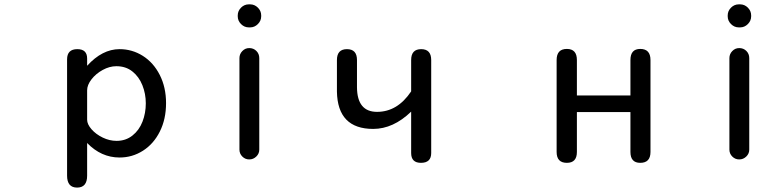

<svg xmlns="http://www.w3.org/2000/svg" viewBox="-20 -724 3526 879"><path d="M527.3 -499Q585 -499 633.8 -468.3Q682.6 -437.5 711.4 -380.9Q740.2 -324.2 740.2 -252Q740.2 -178.7 711.9 -122.1Q683.6 -65.4 634.8 -34.2Q585.9 -2.9 527.3 -2.9Q443.4 -2.9 378.9 -69.3V80.1Q378.9 134.8 333 134.8Q287.1 134.8 287.1 80.1V-452.1Q287.1 -499 334 -499Q378.9 -499 378.9 -456.1V-422.9Q448.2 -499 527.3 -499ZM513.7 -79.1Q555.7 -79.1 586.4 -103.5Q617.2 -127.9 632.3 -167Q647.5 -206.1 647.5 -251Q647.5 -294.9 631.8 -334Q616.2 -373 585.9 -397Q555.7 -420.9 512.7 -420.9Q481.4 -420.9 450.2 -403.8Q418.9 -386.7 398.9 -360.8Q378.9 -335 378.9 -310.5V-175.8Q378.9 -155.3 398.9 -132.3Q418.9 -109.4 450.2 -94.2Q481.4 -79.1 513.7 -79.1Z M1068.4 -649.4V-653.3Q1068.4 -673.8 1083.5 -689Q1098.6 -704.1 1119.1 -704.1H1125Q1145.5 -704.1 1160.6 -689Q1175.8 -673.8 1175.8 -653.3V-649.4Q1175.8 -628.9 1160.6 -613.8Q1145.5 -598.6 1125 -598.6H1119.1Q1098.6 -598.6 1083.5 -613.8Q1068.4 -628.9 1068.4 -649.4ZM1076.2 -39.1V-458Q1076.2 -476.6 1089.4 -490.2Q1102.5 -503.9 1121.1 -503.9Q1140.6 -503.9 1153.8 -490.7Q1167 -477.5 1167 -458V-39.1Q1167 -20.5 1153.3 -7.3Q1139.6 5.9 1121.1 5.9Q1102.5 5.9 1089.4 -7.3Q1076.2 -20.5 1076.2 -39.1Z M1688.5 -133.8Q1525.4 -133.8 1522.5 -304.7V-449.2Q1522.5 -499 1568.4 -499Q1614.3 -499 1614.3 -449.2V-324.2Q1615.2 -211.9 1706.1 -211.9Q1799.8 -211.9 1862.3 -305.7V-449.2Q1862.3 -499 1908.2 -499Q1954.1 -499 1954.1 -449.2V-23.4Q1954.1 21.5 1907.2 21.5Q1862.3 21.5 1862.3 -23.4V-212.9Q1780.3 -133.8 1688.5 -133.8Z M2866.2 -449.2Q2866.2 -500 2911.1 -500Q2958 -500 2958 -449.2V-28.3Q2958 21.5 2911.1 21.5Q2866.2 21.5 2866.2 -28.3V-210.9H2621.1V-28.3Q2621.1 21.5 2575.2 21.5Q2528.3 21.5 2528.3 -28.3V-449.2Q2528.3 -500 2575.2 -500Q2621.1 -500 2621.1 -449.2V-287.1H2866.2Z M3311.5 -649.4V-653.3Q3311.5 -673.8 3326.7 -689Q3341.8 -704.1 3362.3 -704.1H3368.2Q3388.7 -704.1 3403.8 -689Q3418.9 -673.8 3418.9 -653.3V-649.4Q3418.9 -628.9 3403.8 -613.8Q3388.7 -598.6 3368.2 -598.6H3362.3Q3341.8 -598.6 3326.7 -613.8Q3311.5 -628.9 3311.5 -649.4ZM3319.3 -39.1V-458Q3319.3 -476.6 3332.5 -490.2Q3345.7 -503.9 3364.3 -503.9Q3383.8 -503.9 3397 -490.7Q3410.2 -477.5 3410.2 -458V-39.1Q3410.2 -20.5 3396.5 -7.3Q3382.8 5.9 3364.3 5.9Q3345.7 5.9 3332.5 -7.3Q3319.3 -20.5 3319.3 -39.1Z"/></svg>

Font: FakePearl
Style: Regular
Weight: 400
Version: Version 1.2